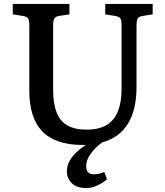

<svg xmlns="http://www.w3.org/2000/svg" viewBox="-20 -723 839 976"><path d="M418 233Q385 233 363.5 221.5Q342 210 331 190.5Q320 171 320 150Q320 119 334 94.5Q348 70 370 49.5Q392 29 417 13Q413 14 408.5 14Q404 14 401 14Q330 14 278 -4Q226 -22 193.5 -56.5Q161 -91 145 -142.5Q129 -194 129 -261V-595Q129 -620 122.5 -629.5Q116 -639 96 -642L45 -650V-703H333V-650L280 -642Q262 -639 256 -628.5Q250 -618 250 -592V-266Q250 -197 267.5 -152Q285 -107 322.5 -85.5Q360 -64 420 -64Q482 -64 521 -87Q560 -110 579 -156.5Q598 -203 598 -271V-595Q598 -620 591.5 -629.5Q585 -639 565 -642L515 -650V-703H756V-650L705 -642Q686 -639 680 -629Q674 -619 674 -591V-282Q674 -164 630 -93.5Q586 -23 499 1Q465 26 441.5 58Q418 90 418 122Q418 143 428 153Q438 163 458 163Q471 163 484.5 160Q498 157 510 151L524 188Q511 200 494 210Q477 220 458 226.5Q439 233 418 233Z"/></svg>

Font: Literata 18pt Medium
Style: Regular
Weight: 500
Designer: Latin by Veronika Burian and Jose Scaglione. Greek by Irene Vlachou. Cyrillic by Vera Evstafieva.
Foundry: TypeTogether
Version: Version 3.103;gftools[0.9.29]